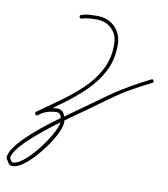

<svg xmlns="http://www.w3.org/2000/svg" viewBox="-92 -633 874 1001"><g transform="rotate(10 345.5 -132.0)"><path d="M252 -534Q249 -543 258 -546Q277 -553 299 -554.5Q321 -556 341 -556Q341 -556 341 -556Q341 -556 341 -556Q341 -556 341 -556Q341 -556 341 -556Q399 -556 436 -519.5Q473 -483 473 -424Q473 -345 440.5 -283Q408 -221 355.5 -170.5Q303 -120 242.5 -76.5Q182 -33 126 8Q118 13 113 6Q107 -1 114 -7Q136 -26 164 -35Q192 -44 221 -44Q246 -44 257 -23Q268 -2 268 19Q268 41 252.5 75Q237 109 211 146.5Q185 184 155 217Q125 250 95 271Q65 292 41 292Q27 292 19.5 281Q12 270 6 259Q5 259 5 257Q4 255 4 255Q4 231 24.5 201.5Q45 172 78 139.5Q111 107 151 74.5Q191 42 231 13Q271 -16 305 -39.5Q339 -63 359 -78Q386 -97 413.5 -117Q441 -137 468 -156Q517 -191 570 -221.5Q623 -252 677 -279Q677 -279 677 -279Q677 -279 677 -279Q685 -283 689 -274Q694 -266 685 -262Q632 -236 579.5 -206Q527 -176 480 -141Q452 -121 424.5 -101.5Q397 -82 370 -62Q352 -49 319.5 -26.5Q287 -4 247.5 25Q208 54 169 85.5Q130 117 97 148Q64 179 43.5 206.5Q23 234 23 255Q23 255 23 253Q22 250 22 250Q25 256 29.5 264.5Q34 273 41 273Q61 273 88 253Q115 233 143 201.5Q171 170 195 135Q219 100 234 69Q249 38 249 19Q249 6 243 -9.5Q237 -25 221 -25Q196 -25 171 -17Q146 -9 126 7Q119 13 113 5Q107 -2 114 -8Q168 -47 227.5 -89Q287 -131 338.5 -179.5Q390 -228 422 -288Q454 -348 454 -424Q454 -475 422.5 -506Q391 -537 341 -537Q341 -537 341 -537Q341 -537 341 -537Q341 -537 341 -537Q341 -537 341 -537Q322 -537 302 -535.5Q282 -534 264 -528Q255 -525 252 -534Z"/></g></svg>

Font: FRB American Cursive Guidelines Arrows Extralight
Style: Italic
Weight: 200
Italic angle: -25°
Version: Version 2.0;Modular Font Editor K font №1